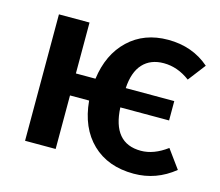

<svg xmlns="http://www.w3.org/2000/svg" viewBox="-85 -652 891 776"><g transform="rotate(15 361.0 -264.5)"><path d="M537 -82Q591 -82 646 -123L702 -46Q627 15 533 15Q425 15 359 -48.5Q293 -112 283 -224H203V0H75V-529H203V-316H285Q299 -421 364 -482.5Q429 -544 529 -544Q631 -544 702 -482L646 -409Q594 -448 536 -448Q481 -448 449 -413.5Q417 -379 413 -311H616V-230H412Q419 -82 537 -82Z"/></g></svg>

Font: FiraGO Medium
Style: Regular
Weight: 500
Designer: bBox Type
Foundry: bBox Type GmbH
Version: Version 1.001;PS 001.001;hotconv 1.0.88;makeotf.lib2.5.64775